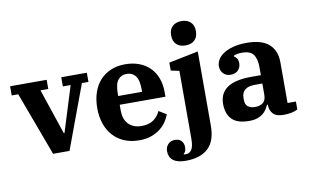

<svg xmlns="http://www.w3.org/2000/svg" viewBox="-93 -958 2194 1360"><g transform="rotate(-10 1004.0 -278.0)"><path d="M53 -458H6V-524H269V-458H213L323 -131H328L430 -458H374V-524H558V-458H511L341 0H223Z M843 12Q781 12 733.5 -8.5Q686 -29 653.5 -65.5Q621 -102 604 -152.5Q587 -203 587 -263Q587 -326 604.5 -377Q622 -428 654.5 -463Q687 -498 732.5 -517Q778 -536 834 -536Q890 -536 935 -519Q980 -502 1011.5 -470.5Q1043 -439 1060 -394Q1077 -349 1077 -294V-260H748V-220Q748 -153 783 -119Q818 -85 876 -85Q930 -85 963 -109.5Q996 -134 1010 -169L1065 -136Q1056 -111 1039 -85Q1022 -59 995 -37.5Q968 -16 930 -2Q892 12 843 12ZM748 -323H920V-337Q920 -409 897 -438Q874 -467 834 -467Q794 -467 771 -438Q748 -409 748 -337Z M1140 212Q1080 212 1050.5 188.5Q1021 165 1021 123Q1021 93 1039.5 73Q1058 53 1089 53Q1121 53 1136.5 71Q1152 89 1152 115Q1152 148 1134 161V165Q1139 166 1142.5 166Q1146 166 1150 166Q1176 166 1191 142.5Q1206 119 1206 65V-423L1146 -436V-493L1358 -536V-3Q1358 108 1302 160Q1246 212 1140 212ZM1281 -593Q1239 -593 1215.5 -616Q1192 -639 1192 -678V-683Q1192 -722 1215.5 -745Q1239 -768 1281 -768Q1323 -768 1346.5 -745Q1370 -722 1370 -683V-678Q1370 -639 1346.5 -616Q1323 -593 1281 -593Z M1632 12Q1547 12 1508.5 -27.5Q1470 -67 1470 -138Q1470 -293 1699 -293H1769V-350Q1769 -411 1746 -442Q1723 -473 1666 -473Q1645 -473 1630 -470Q1615 -467 1604 -462V-457Q1614 -452 1623.5 -439Q1633 -426 1633 -404Q1633 -374 1614 -353.5Q1595 -333 1557 -333Q1527 -333 1507 -354Q1487 -375 1487 -407Q1487 -431 1501 -454.5Q1515 -478 1543 -496Q1571 -514 1612.5 -525Q1654 -536 1708 -536Q1817 -536 1869 -489.5Q1921 -443 1921 -358V-66H1981V-9Q1964 1 1937 6.5Q1910 12 1881 12Q1826 12 1803.5 -13.5Q1781 -39 1781 -77V-79H1775Q1768 -62 1757.5 -46Q1747 -30 1730.5 -17Q1714 -4 1690 4Q1666 12 1632 12ZM1689 -78Q1726 -78 1747.5 -95Q1769 -112 1769 -154V-233H1715Q1667 -233 1643.5 -213Q1620 -193 1620 -156V-140Q1620 -108 1639 -93Q1658 -78 1689 -78Z"/></g></svg>

Font: IBM Plex Serif
Style: Bold
Weight: 700
Designer: Mike Abbink, Paul van der Laan, Pieter van Rosmalen
Foundry: Bold Monday
Version: Version 2.008